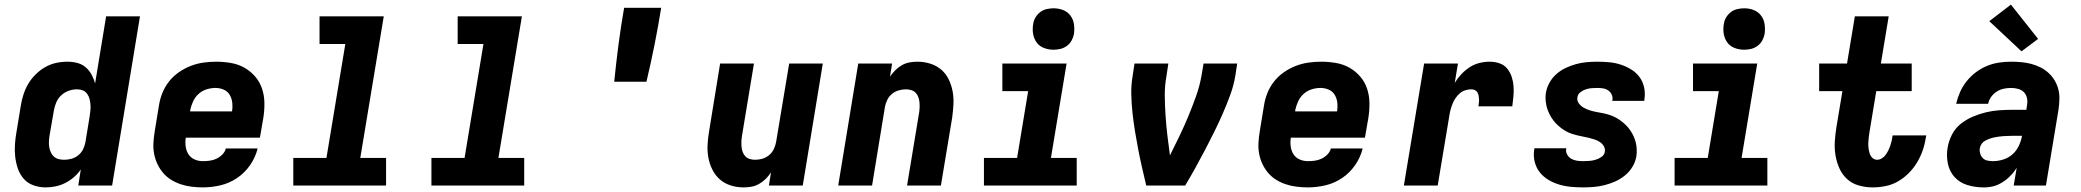

<svg xmlns="http://www.w3.org/2000/svg" viewBox="-20 -806 9040 834"><path d="M178 8Q151 8 125.5 -1Q100 -10 83 -29.5Q66 -49 57.5 -74Q49 -99 46 -125.5Q43 -152 45 -180Q47 -208 52 -235L70 -345Q74 -370 81.5 -394Q89 -418 102 -440.5Q115 -463 134 -482Q153 -501 175.5 -514Q198 -527 223 -532.5Q248 -538 273 -538Q295 -538 316 -532.5Q337 -527 352.5 -513.5Q368 -500 378 -481.5Q388 -463 393 -443L441 -735H588L467 0H320L331 -70Q331 -70 331 -70Q331 -70 331 -70Q318 -51 300.5 -36Q283 -21 263 -11Q243 -1 221.5 3.5Q200 8 178 8ZM259 -112Q275 -112 291 -116.5Q307 -121 320 -131.5Q333 -142 340.5 -157Q348 -172 351 -188L369 -298Q371 -311 372.5 -324.5Q374 -338 373 -351Q372 -364 369 -376Q366 -388 358.5 -398.5Q351 -409 339.5 -413.5Q328 -418 314 -418Q296 -418 278 -411.5Q260 -405 246 -392Q232 -379 224.5 -361.5Q217 -344 214 -326L195 -216Q193 -203 192.5 -190.5Q192 -178 194 -166.5Q196 -155 201 -144Q206 -133 214.5 -125.5Q223 -118 234.5 -115Q246 -112 259 -112Z M861 8Q837 8 812.5 5Q788 2 765.5 -5.5Q743 -13 723.5 -25Q704 -37 689 -54.5Q674 -72 664 -93Q654 -114 649.5 -137.5Q645 -161 646.5 -186Q648 -211 652 -235L670 -345Q674 -373 684.5 -400Q695 -427 713 -450.5Q731 -474 756 -491.5Q781 -509 808 -519.5Q835 -530 863 -534Q891 -538 919 -538Q951 -538 983 -532.5Q1015 -527 1041.5 -512Q1068 -497 1088 -474Q1108 -451 1118 -421.5Q1128 -392 1128.5 -359.5Q1129 -327 1124 -295L1109 -208H787Q784 -189 786.5 -170Q789 -151 798.5 -136Q808 -121 825 -113.5Q842 -106 861 -106Q876 -106 891 -108Q906 -110 920 -116.5Q934 -123 945.5 -134.5Q957 -146 961 -161H1099Q1090 -123 1066.5 -89Q1043 -55 1009.5 -32.5Q976 -10 937.5 -1Q899 8 861 8ZM806 -322H988Q991 -341 989 -359.5Q987 -378 978 -393.5Q969 -409 952 -416.5Q935 -424 916 -424Q897 -424 877.5 -418Q858 -412 842.5 -398Q827 -384 818.5 -365Q810 -346 806 -327Z M1254 0V-120H1398L1480 -615H1368V-735H1647L1545 -120H1657V0Z M1854 0V-120H1998L2080 -615H1968V-735H2247L2145 -120H2257V0Z M2648 -451Q2656 -531 2666.5 -611.5Q2677 -692 2691 -772H2852Q2839 -691 2823 -611Q2807 -531 2788 -451Z M3210 8Q3181 8 3154 -0.5Q3127 -9 3107 -26.5Q3087 -44 3074.5 -69Q3062 -94 3057 -121Q3052 -148 3053.5 -177Q3055 -206 3060 -235L3108 -530H3255L3203 -216Q3201 -204 3200.5 -192Q3200 -180 3201 -168.5Q3202 -157 3206 -146Q3210 -135 3217.5 -127Q3225 -119 3236.5 -115.5Q3248 -112 3260 -112Q3276 -112 3291.5 -116.5Q3307 -121 3320 -131.5Q3333 -142 3340.5 -157Q3348 -172 3351 -188L3408 -530H3554L3467 0H3320L3329 -57Q3319 -42 3306 -29Q3293 -16 3277 -7Q3261 2 3244 5Q3227 8 3210 8Z M3621 0 3708 -530H3855L3846 -473Q3856 -488 3869 -501Q3882 -514 3898 -523Q3914 -532 3931 -535Q3948 -538 3965 -538Q3994 -538 4021 -529.5Q4048 -521 4068.5 -503.5Q4089 -486 4101 -461Q4113 -436 4118 -409Q4123 -382 4121.5 -353Q4120 -324 4116 -295L4067 0H3920L3972 -314Q3974 -326 3974.5 -338Q3975 -350 3974 -361.5Q3973 -373 3969 -384Q3965 -395 3957.5 -403Q3950 -411 3938.5 -414.5Q3927 -418 3915 -418Q3900 -418 3884 -413.5Q3868 -409 3855 -398.5Q3842 -388 3834.5 -373Q3827 -358 3824 -342L3768 0Z M4254 0V-120H4398L4446 -410H4334V-530H4613L4545 -120H4657V0ZM4556 -590Q4535 -590 4515 -597.5Q4495 -605 4483 -621.5Q4471 -638 4467.5 -659Q4464 -680 4468 -702Q4470 -717 4478 -730.5Q4486 -744 4498.5 -753.5Q4511 -763 4526.5 -766.5Q4542 -770 4556 -770Q4578 -770 4597.5 -762.5Q4617 -755 4629.5 -738.5Q4642 -722 4645 -701Q4648 -680 4645 -658Q4642 -643 4634.5 -629.5Q4627 -616 4614 -606.5Q4601 -597 4586 -593.5Q4571 -590 4556 -590Z M4959 0Q4950 -38 4941 -77Q4932 -116 4924.5 -155Q4917 -194 4910.5 -233.5Q4904 -273 4899.5 -313.5Q4895 -354 4894 -395Q4893 -436 4900 -477L4908 -530H5055L5047 -477Q5039 -433 5039.5 -389Q5040 -345 5043 -302Q5046 -259 5051 -216Q5056 -173 5062 -131Q5083 -173 5103.5 -215.5Q5124 -258 5142 -301.5Q5160 -345 5175.5 -388.5Q5191 -432 5199 -477L5208 -530H5354L5346 -477Q5339 -435 5324 -394Q5309 -353 5291.5 -313Q5274 -273 5254.5 -233.5Q5235 -194 5214.5 -155Q5194 -116 5172.5 -77Q5151 -38 5128 0Z M5661 8Q5637 8 5612.5 5Q5588 2 5565.5 -5.5Q5543 -13 5523.5 -25Q5504 -37 5489 -54.5Q5474 -72 5464 -93Q5454 -114 5449.5 -137.5Q5445 -161 5446.5 -186Q5448 -211 5452 -235L5470 -345Q5474 -373 5484.5 -400Q5495 -427 5513 -450.5Q5531 -474 5556 -491.5Q5581 -509 5608 -519.5Q5635 -530 5663 -534Q5691 -538 5719 -538Q5751 -538 5783 -532.5Q5815 -527 5841.5 -512Q5868 -497 5888 -474Q5908 -451 5918 -421.5Q5928 -392 5928.5 -359.5Q5929 -327 5924 -295L5909 -208H5587Q5584 -189 5586.5 -170Q5589 -151 5598.5 -136Q5608 -121 5625 -113.5Q5642 -106 5661 -106Q5676 -106 5691 -108Q5706 -110 5720 -116.5Q5734 -123 5745.5 -134.5Q5757 -146 5761 -161H5899Q5890 -123 5866.5 -89Q5843 -55 5809.5 -32.5Q5776 -10 5737.5 -1Q5699 8 5661 8ZM5606 -322H5788Q5791 -341 5789 -359.5Q5787 -378 5778 -393.5Q5769 -409 5752 -416.5Q5735 -424 5716 -424Q5697 -424 5677.5 -418Q5658 -412 5642.5 -398Q5627 -384 5618.5 -365Q5610 -346 5606 -327Z M6078 0 6166 -530H6313L6299 -446Q6311 -466 6327.5 -483.5Q6344 -501 6364 -514Q6384 -527 6406.5 -532.5Q6429 -538 6451 -538Q6473 -538 6493.5 -531Q6514 -524 6527 -508Q6540 -492 6546.5 -472Q6553 -452 6554.5 -431Q6556 -410 6554 -387.5Q6552 -365 6549 -344H6402Q6403 -352 6404 -360Q6405 -368 6404.5 -376Q6404 -384 6402.5 -391.5Q6401 -399 6397 -405.5Q6393 -412 6386 -415Q6379 -418 6371 -418Q6358 -418 6345 -414Q6332 -410 6321.5 -401Q6311 -392 6303 -380.5Q6295 -369 6290 -356.5Q6285 -344 6281.5 -331.5Q6278 -319 6276 -306L6225 0Z M6856 8Q6830 8 6803.5 5.5Q6777 3 6752 -4.5Q6727 -12 6705.5 -25Q6684 -38 6668.5 -57.5Q6653 -77 6646.5 -102.5Q6640 -128 6644 -154Q6644 -156 6644.5 -158Q6645 -160 6645 -162H6784Q6784 -161 6784 -160.5Q6784 -160 6783 -159Q6781 -146 6787.5 -134.5Q6794 -123 6805 -116.5Q6816 -110 6829.5 -108Q6843 -106 6856 -106Q6870 -106 6883.5 -107Q6897 -108 6910.5 -112Q6924 -116 6936.5 -124.5Q6949 -133 6951 -147Q6951 -147 6951 -147Q6951 -147 6951 -147Q6953 -160 6946.5 -171Q6940 -182 6929.5 -189Q6919 -196 6907 -200Q6895 -204 6882.5 -207Q6870 -210 6857 -212.5Q6844 -215 6831.5 -218Q6819 -221 6807 -225Q6795 -229 6784 -235Q6773 -241 6763 -248.5Q6753 -256 6744 -264.5Q6735 -273 6727.5 -283Q6720 -293 6714 -304Q6708 -315 6703.5 -326.5Q6699 -338 6696.5 -351Q6694 -364 6693.5 -377Q6693 -390 6695 -403Q6699 -426 6711 -447.5Q6723 -469 6741.5 -485Q6760 -501 6782.5 -511.5Q6805 -522 6827.5 -528Q6850 -534 6873 -536Q6896 -538 6919 -538Q6945 -538 6971 -535.5Q6997 -533 7021 -525Q7045 -517 7066 -504Q7087 -491 7101.5 -471.5Q7116 -452 7121.5 -427Q7127 -402 7123 -376Q7123 -374 7122.5 -372Q7122 -370 7122 -368H6983Q6983 -369 6983.5 -369.5Q6984 -370 6984 -371Q6986 -383 6981 -394.5Q6976 -406 6966 -413Q6956 -420 6943.5 -422Q6931 -424 6919 -424Q6906 -424 6893.5 -423Q6881 -422 6868.5 -418Q6856 -414 6845 -405.5Q6834 -397 6832 -384Q6829 -369 6838 -357Q6847 -345 6859.5 -338Q6872 -331 6886.5 -326.5Q6901 -322 6915 -319.5Q6929 -317 6944 -314Q6959 -311 6972.5 -306.5Q6986 -302 6999 -295Q7012 -288 7023 -279.5Q7034 -271 7044 -261Q7054 -251 7062 -239Q7070 -227 7076 -214Q7082 -201 7085.5 -186.5Q7089 -172 7089.5 -157Q7090 -142 7088 -127Q7084 -103 7071 -81.5Q7058 -60 7038.5 -44Q7019 -28 6996.5 -18Q6974 -8 6950.5 -2Q6927 4 6903.5 6Q6880 8 6856 8Z M7254 0V-120H7398L7446 -410H7334V-530H7613L7545 -120H7657V0ZM7556 -590Q7535 -590 7515 -597.5Q7495 -605 7483 -621.5Q7471 -638 7467.5 -659Q7464 -680 7468 -702Q7470 -717 7478 -730.5Q7486 -744 7498.5 -753.5Q7511 -763 7526.5 -766.5Q7542 -770 7556 -770Q7578 -770 7597.5 -762.5Q7617 -755 7629.5 -738.5Q7642 -722 7645 -701Q7648 -680 7645 -658Q7642 -643 7634.5 -629.5Q7627 -616 7614 -606.5Q7601 -597 7586 -593.5Q7571 -590 7556 -590Z M8114 8Q8083 8 8053.5 -0.5Q8024 -9 8003 -28.5Q7982 -48 7970 -74.5Q7958 -101 7953 -131Q7948 -161 7950 -192Q7952 -223 7957 -254L7983 -410H7882V-530H8003L8037 -735H8184L8150 -530H8284V-410H8130L8101 -235Q8099 -223 8097.5 -210.5Q8096 -198 8095.5 -186Q8095 -174 8096.5 -162Q8098 -150 8101.5 -139Q8105 -128 8113.5 -120Q8122 -112 8134 -112Q8144 -112 8154 -118Q8164 -124 8170.5 -133Q8177 -142 8182 -152Q8187 -162 8190.5 -172Q8194 -182 8196.5 -192.5Q8199 -203 8200 -213Q8201 -214 8201 -215.5Q8201 -217 8201 -218H8347Q8347 -216 8346.5 -213Q8346 -210 8345 -207Q8341 -179 8331.5 -152Q8322 -125 8307 -100Q8292 -75 8270.5 -53.5Q8249 -32 8223.5 -17.5Q8198 -3 8169.5 2.5Q8141 8 8114 8Z M8595 8Q8560 8 8526.5 -2Q8493 -12 8470.5 -36.5Q8448 -61 8441 -95.5Q8434 -130 8440 -165Q8445 -194 8459 -221.5Q8473 -249 8497 -268Q8521 -287 8549 -299Q8577 -311 8606 -318Q8635 -325 8663.5 -327Q8692 -329 8721 -329H8782L8785 -350Q8788 -366 8784.5 -381Q8781 -396 8771 -406Q8761 -416 8746 -420Q8731 -424 8715 -424Q8699 -424 8683 -420.5Q8667 -417 8653 -408Q8639 -399 8629 -385Q8619 -371 8616 -355H8477Q8483 -381 8494 -406Q8505 -431 8522.5 -453Q8540 -475 8562.5 -492Q8585 -509 8610.5 -519.5Q8636 -530 8662.5 -534Q8689 -538 8715 -538Q8738 -538 8760 -536Q8782 -534 8803 -528.5Q8824 -523 8843 -513.5Q8862 -504 8877.5 -490Q8893 -476 8904 -458Q8915 -440 8920.5 -419.5Q8926 -399 8925.5 -376.5Q8925 -354 8922 -332L8867 0H8727L8740 -77Q8740 -77 8740 -77Q8740 -77 8740 -77Q8733 -66 8731.5 -64.5Q8730 -63 8727 -58.5Q8724 -54 8720 -50Q8716 -46 8712 -42Q8708 -38 8704 -34Q8700 -30 8695.5 -26.5Q8691 -23 8686.5 -20Q8682 -17 8677.5 -14Q8673 -11 8668 -8.5Q8663 -6 8658 -3.5Q8653 -1 8647.5 0.5Q8642 2 8637 3.5Q8632 5 8626.5 5.5Q8621 6 8616 7Q8611 8 8605.5 8Q8600 8 8595 8ZM8637 -106Q8659 -106 8681.5 -113Q8704 -120 8721.5 -135.5Q8739 -151 8749 -172Q8759 -193 8763 -215V-216H8721Q8711 -216 8701 -215.5Q8691 -215 8681 -214.5Q8671 -214 8661.5 -212.5Q8652 -211 8642 -209Q8632 -207 8622.5 -203.5Q8613 -200 8603.5 -195Q8594 -190 8588 -181.5Q8582 -173 8580 -163Q8578 -151 8581.5 -139Q8585 -127 8593 -119Q8601 -111 8613 -108.5Q8625 -106 8637 -106ZM8761 -583 8621 -714 8715 -786 8833 -637Z"/></svg>

Font: Iosevka Curly HvExObl
Style: Regular
Weight: 900
Width: 7
Italic angle: -9°
Monospace: yes
Designer: Belleve Invis
Foundry: Belleve Invis
Version: Version 11.1.0; ttfautohint (v1.8.3)